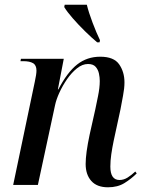

<svg xmlns="http://www.w3.org/2000/svg" viewBox="-20 -786 620 816"><path d="M439 10Q392 10 368 -17Q344 -44 344 -89Q344 -134 361 -214L385 -321Q389 -341 396.5 -377Q404 -413 404 -442Q404 -457 400.5 -473.5Q397 -490 386.5 -502Q376 -514 354 -514Q330 -514 307 -495.5Q284 -477 265 -449.5Q246 -422 232.5 -392.5Q219 -363 214 -339L141 0H36L128 -439Q135 -471 135 -486Q135 -509 120.5 -517.5Q106 -526 79 -526H67L69 -536H251L226 -406H228Q266 -479 308 -512Q350 -545 406 -545Q464 -545 486.5 -512.5Q509 -480 509 -436Q509 -411 503 -380Q497 -349 492 -321L463 -187Q457 -158 453 -130.5Q449 -103 449 -78Q449 -21 488 -21Q506 -21 522.5 -31.5Q539 -42 555 -57L561 -49Q538 -26 509 -8Q480 10 439 10ZM393 -606Q369 -626 341 -653.5Q313 -681 289 -708.5Q265 -736 253 -756L255 -766H349Q357 -733 373.5 -689.5Q390 -646 405 -615L403 -606Z"/></svg>

Font: Noto Serif Display SemiCondensed Medium
Style: Italic
Weight: 500
Width: 4
Italic angle: -12°
Designer: Monotype Design Team
Foundry: Monotype Imaging Inc.
Version: Version 2.009